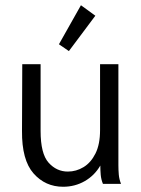

<svg xmlns="http://www.w3.org/2000/svg" viewBox="-20 -702 540 733"><path d="M221 11Q153 11 108 -40Q63 -91 64 -202L65 -457H135V-202Q135 -115 165.5 -81Q196 -47 239 -47Q271 -47 299 -64Q327 -81 344.5 -116Q362 -151 362 -205V-457H432V-71Q432 -53 433.5 -35.5Q435 -18 442 0H373Q366 -17 364.5 -35Q363 -53 363 -70Q341 -32 303.5 -10.5Q266 11 221 11ZM243 -507 205 -533 289 -682 344 -642Z"/></svg>

Font: Inconsolata Nerd Font Mono
Style: Regular
Weight: 400
Monospace: yes
Designer: Raph Levien, Cyreal, Brenton Simpson
Foundry: Raph Levien, Cyreal, Google
Version: Version 3.000; ttfautohint (v1.8.3);Nerd Fonts 3.0.2